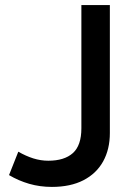

<svg xmlns="http://www.w3.org/2000/svg" viewBox="-20 -720 542 755"><path d="M184 15Q137 15 94.8 2.8Q52.5 -9.5 15.5 -31.5L52 -123.5Q81.5 -106.5 110.8 -97.2Q140 -88 170 -88Q233 -88 266.5 -118Q300 -148 300 -215.5V-700H412V-197Q412 -133 385.5 -85.2Q359 -37.5 308 -11.2Q257 15 184 15Z"/></svg>

Font: Geologica EX
Style: Regular
Weight: 400
Designer: Sindre Bremnes, Frode Helland
Foundry: Monokrom Skriftforlag AS
Version: Version 1.010;gftools[0.9.28]